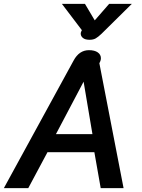

<svg xmlns="http://www.w3.org/2000/svg" viewBox="-24 -979 741 999"><path d="M359 -664Q388 -718 439 -718Q468 -718 484.5 -706.5Q501 -695 501 -676Q501 -667 497.5 -659.5Q494 -652 493 -650L619 0H500L467 -187H223L123 0H-4ZM457 -281 411 -554 267 -281ZM396 -804Q396 -810 399 -816L402 -822L298 -959H418L469 -873L544 -959H662L504 -803Q486 -786 473.5 -779Q461 -772 442 -772Q419 -772 407.5 -781.5Q396 -791 396 -804Z"/></svg>

Font: Niramit SemiBold
Style: Italic
Weight: 600
Italic angle: -10°
Designer: Katatrad Aksorn Co.,Ltd.
Foundry: Cadson Demak Co.,Ltd.
Version: Version 1.001; ttfautohint (v1.6)